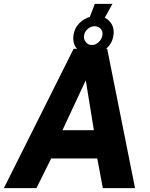

<svg xmlns="http://www.w3.org/2000/svg" viewBox="-35 -976 778 996"><path d="M-15 0 347 -723H521L665.5 0H498.5L469.5 -154H230.5L154 0ZM289 -300.5H452L410 -559.5ZM434.5 -693.5Q391.5 -693.5 365.5 -721.8Q339.5 -750 346.5 -795Q351.5 -829.5 375.2 -854.2Q399 -879 431 -888.5L457 -956H548.5L508.5 -884Q532.5 -872.5 545.5 -848.5Q558.5 -824.5 553.5 -793Q547.5 -748.5 512.8 -721Q478 -693.5 434.5 -693.5ZM441.5 -742.5Q461.5 -742.5 477.2 -757.8Q493 -773 496 -792Q499.5 -812.5 487.5 -826.2Q475.5 -840 455.5 -840Q437 -840 420.5 -826.2Q404 -812.5 401 -792Q398 -773 410 -757.8Q422 -742.5 441.5 -742.5Z"/></svg>

Font: Public Sans ExtraBold
Style: Italic
Weight: 800
Italic angle: -8°
Designer: The Public Sans project authors (U.S. Web Design System). Libre Franklin designed by Pablo Impallari and Rodrigo Fuenzal
Version: Version 1.007; ttfautohint (v1.8.1) -l 8 -r 50 -G 200 -x 14 